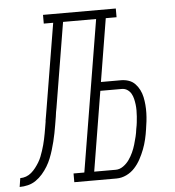

<svg xmlns="http://www.w3.org/2000/svg" viewBox="-108 -784 761 833"><g transform="rotate(-5 272.0 -367.5)"><path d="M-56 0 -50 -38Q-37 -38 -24.5 -42.5Q-12 -47 -1.5 -56Q9 -65 17.5 -76Q26 -87 33 -98.5Q40 -110 45 -122.5Q50 -135 54 -147.5Q58 -160 61.5 -172.5Q65 -185 67.5 -197.5Q70 -210 72.5 -223Q75 -236 77 -249Q78 -255 79 -261Q80 -267 81 -273V-276Q84 -290 86 -305Q88 -320 91 -335L151 -697H110V-735H427V-697H380L335 -423H422Q440 -423 456 -417.5Q472 -412 483.5 -400Q495 -388 502.5 -373Q510 -358 513.5 -341.5Q517 -325 518.5 -307.5Q520 -290 519.5 -272Q519 -254 517 -236.5Q515 -219 512 -201Q509 -180 504 -158.5Q499 -137 491 -116Q483 -95 472 -74.5Q461 -54 445.5 -37Q430 -20 409 -10Q388 0 366 0H182V-38H229L338 -697H194L133 -328Q131 -319 129.5 -309.5Q128 -300 127 -291Q124 -273 121 -255Q118 -237 114.5 -219Q111 -201 106.5 -183Q102 -165 96.5 -147Q91 -129 84 -111.5Q77 -94 67 -77.5Q57 -61 44 -46Q31 -31 15 -20Q-1 -9 -19.5 -4.5Q-38 0 -56 0ZM366 -38Q383 -38 398.5 -49Q414 -60 424.5 -75Q435 -90 442.5 -106.5Q450 -123 455 -140Q460 -157 464 -173.5Q468 -190 470 -207Q473 -221 474.5 -234Q476 -247 477 -260.5Q478 -274 478 -287Q478 -300 476.5 -312.5Q475 -325 472 -337.5Q469 -350 463 -360.5Q457 -371 446.5 -378Q436 -385 422 -385H329L272 -38Z"/></g></svg>

Font: Iosevka Curly Slab XLtEx
Style: Italic
Weight: 200
Width: 7
Italic angle: -9°
Monospace: yes
Designer: Belleve Invis
Foundry: Belleve Invis
Version: Version 11.1.0; ttfautohint (v1.8.3)